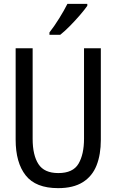

<svg xmlns="http://www.w3.org/2000/svg" viewBox="-20 -964 603 994"><path d="M281 10Q165 10 113 -56Q61 -122 61 -241V-714H149V-245Q149 -161 179 -114.5Q209 -68 282 -68Q358 -68 386.5 -116.5Q415 -165 415 -246V-714H502V-240Q502 -164 480 -108Q458 -52 409 -21Q360 10 281 10ZM236 -796Q261 -828 286.5 -869Q312 -910 329 -944H432V-934Q419 -915 394.5 -886.5Q370 -858 342.5 -830Q315 -802 292 -784H236Z"/></svg>

Font: Noto Sans Mono SemiCondensed
Style: Regular
Weight: 400
Width: 4
Designer: Monotype Design Team
Foundry: Monotype Imaging Inc.
Version: Version 2.014